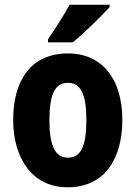

<svg xmlns="http://www.w3.org/2000/svg" viewBox="-20 -786 577 816"><path d="M446 -756V-766H276C252 -722 217 -668 184 -619V-606H290C340 -648 414 -720 446 -756ZM500 -276C500 -458 407 -559 270 -559C111 -559 36 -444 36 -276C36 -115 116 10 267 10C430 10 500 -118 500 -276ZM190 -275C190 -383 213 -434 268 -434C325 -434 347 -383 347 -276C347 -168 325 -116 269 -116C213 -116 190 -169 190 -275Z"/></svg>

Font: Noto Sans Sinhala UI Condensed ExtraBold
Style: Regular
Weight: 800
Width: 3
Designer: Jelle Bosma - Monotype Design Team
Foundry: Monotype Imaging Inc.
Version: Version 2.006